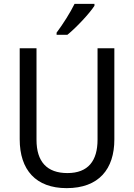

<svg xmlns="http://www.w3.org/2000/svg" viewBox="-20 -964 694 994"><path d="M469 -934V-944H366C344 -899 306 -839 273 -795V-784H329C374 -820 444 -895 469 -934ZM572 -242V-714H485V-241C485 -132 437 -68 329 -68C223 -68 169 -127 169 -240V-714H82V-243C82 -84 166 10 325 10C492 10 572 -89 572 -242Z"/></svg>

Font: Noto Sans Bengali UI SemiCondensed
Style: Regular
Weight: 400
Width: 4
Designer: Jelle Bosma - Monotype Design Team
Foundry: Monotype Imaging Inc.
Version: Version 2.003